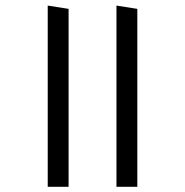

<svg xmlns="http://www.w3.org/2000/svg" viewBox="-20 -682 678 704"><path d="M483.5 -649.5 407 -661.5V3H483.5ZM231.5 -649.5 155 -661.5V3H231.5Z"/></svg>

Font: Anek Kannada
Style: Regular
Weight: 400
Version: Version 1.003